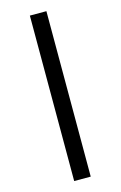

<svg xmlns="http://www.w3.org/2000/svg" viewBox="-147 -827 705 1121"><g transform="rotate(-15 205.5 -266.0)"><path d="M155 -766H255V234H155Z"/></g></svg>

Font: Noto Sans Thai ExtCond SemBd
Style: Regular
Weight: 600
Width: 2
Designer: Monotype Design Team
Foundry: Monotype Imaging Inc.
Version: Version 2.002; ttfautohint (v1.8.4.7-5d5b)